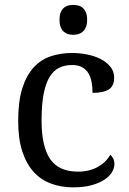

<svg xmlns="http://www.w3.org/2000/svg" viewBox="-20 -765 532 794"><path d="M283.2 9.8Q233.4 9.8 191.4 -5.6Q149.4 -21 119.1 -54.2Q88.9 -87.4 72 -139.4Q55.2 -191.4 55.2 -265.1Q55.2 -345.2 72 -399.2Q88.9 -453.1 118.9 -485.8Q148.9 -518.6 189.7 -532.2Q230.5 -545.9 277.8 -545.9Q309.1 -545.9 340.1 -539.8Q371.1 -533.7 396 -521Q420.9 -508.3 436.5 -489Q452.1 -469.7 452.1 -443.8Q452.1 -409.2 429.7 -395Q407.2 -380.9 362.8 -380.9Q362.8 -404.3 358.9 -425.3Q355 -446.3 345.5 -462.2Q335.9 -478 319.6 -487.1Q303.2 -496.1 277.8 -496.1Q249 -496.1 225.8 -485.4Q202.6 -474.6 186 -448.2Q169.4 -421.9 160.6 -377.4Q151.9 -333 151.9 -266.1Q151.9 -159.7 187.3 -107.4Q222.7 -55.2 303.2 -55.2Q349.6 -55.2 384.3 -74.7Q418.9 -94.2 436 -125Q443.4 -119.1 448.2 -109.4Q453.1 -99.6 453.1 -85.9Q453.1 -68.8 442.4 -51.8Q431.6 -34.7 410.4 -21Q389.2 -7.3 357.4 1.2Q325.7 9.8 283.2 9.8ZM226.1 -683.1Q226.1 -700.7 230.5 -712.4Q234.9 -724.1 242.7 -731.4Q250.5 -738.8 260.7 -741.7Q271 -744.6 283.2 -744.6Q294.9 -744.6 305.2 -741.7Q315.4 -738.8 323.2 -731.4Q331.1 -724.1 335.7 -712.4Q340.3 -700.7 340.3 -683.1Q340.3 -665.5 335.7 -653.8Q331.1 -642.1 323.2 -634.8Q315.4 -627.4 305.2 -624.3Q294.9 -621.1 283.2 -621.1Q271 -621.1 260.7 -624.3Q250.5 -627.4 242.7 -634.8Q234.9 -642.1 230.5 -653.8Q226.1 -665.5 226.1 -683.1Z"/></svg>

Font: Droid Serif
Style: Regular
Weight: 400
Designer: Monotype Design team
Foundry: Monotype Imaging Inc.
Version: Version 1.03